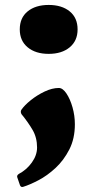

<svg xmlns="http://www.w3.org/2000/svg" viewBox="-20 -536 415 777"><path d="M74 220Q65 223 61 214L50 182Q47 174 56 168Q88 151 109 121.5Q130 92 130 61Q130 21 112 -10Q94 -41 67 -74Q62 -83 66 -91Q79 -110 104.5 -130.5Q130 -151 160.5 -165.5Q191 -180 218 -180Q234 -180 249 -157.5Q264 -135 273.5 -101.5Q283 -68 283 -33Q283 25 260.5 69Q238 113 204.5 144Q171 175 135.5 193.5Q100 212 74 220ZM177 -318Q124 -318 92 -344.5Q60 -371 60 -417Q60 -464 92 -490Q124 -516 177 -516Q230 -516 262 -490Q294 -464 294 -417Q294 -371 262 -344.5Q230 -318 177 -318Z"/></svg>

Font: Hahmlet Black
Style: Regular
Weight: 900
Version: Version 1.002